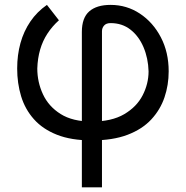

<svg xmlns="http://www.w3.org/2000/svg" viewBox="-20 -573 771 797"><path d="M319.8 204.6V-440.4Q319.8 -499 350.6 -525.9Q381.3 -552.7 439 -552.7Q505.9 -552.7 560.5 -516.6Q615.2 -480.5 647.7 -418.2Q680.2 -356 680.2 -276.9Q680.2 -220.2 662.8 -168.9Q645.5 -117.7 607.9 -77.1Q570.3 -36.6 509.3 -13.4Q448.2 9.8 360.8 9.8Q275.4 9.8 216.3 -13.7Q157.2 -37.1 120.6 -78.4Q84 -119.6 67.6 -173.6Q51.3 -227.5 51.3 -288.6Q51.3 -344.7 64.9 -394Q78.6 -443.4 106 -483.6Q133.3 -523.9 174.8 -552.7L224.6 -488.8Q196.3 -463.4 176.8 -433.3Q157.2 -403.3 146.7 -367.4Q136.2 -331.5 134.8 -288.6Q134.8 -232.4 158.2 -181.9Q181.6 -131.3 231.4 -99.9Q281.2 -68.4 360.8 -68.4Q443.4 -68.4 495.4 -98.9Q547.4 -129.4 572 -177.2Q596.7 -225.1 596.7 -276.9Q595.2 -331.1 575.9 -376.7Q556.6 -422.4 522 -449.7Q487.3 -477.1 439 -477.1Q420.9 -477.1 412.1 -467Q403.3 -457 403.3 -443.4V204.6Z"/></svg>

Font: Sahel VF Regular
Style: Regular
Weight: 400
Foundry: Saber Rastikerdar (saber.rastikerdar@gmail.com)
Version: Version 3.4.0